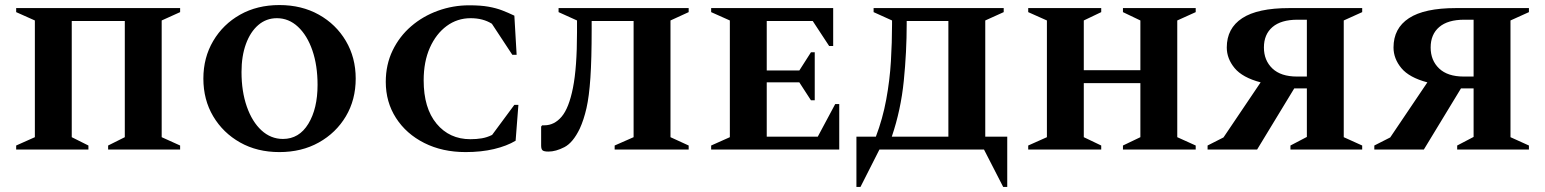

<svg xmlns="http://www.w3.org/2000/svg" viewBox="-20 -592 6116 760"><path d="M44 0V-16L118 -49V-511L44 -544V-560H693V-544L620 -511V-49L693 -16V0H408V-16L474 -49V-509H264V-49L330 -16V0Z M1086 10Q998 10 930.5 -28Q863 -66 824 -131.5Q785 -197 785 -281Q785 -364 824 -430Q863 -496 930.5 -534Q998 -572 1086 -572Q1174 -572 1242 -534Q1310 -496 1349 -430Q1388 -364 1388 -281Q1388 -197 1349 -131.5Q1310 -66 1242 -28Q1174 10 1086 10ZM1100 -42Q1164 -42 1200.5 -102Q1237 -162 1237 -256Q1237 -333 1216.5 -392.5Q1196 -452 1159.5 -486Q1123 -520 1076 -520Q1034 -520 1002.5 -493Q971 -466 953.5 -418Q936 -370 936 -307Q936 -230 957 -170Q978 -110 1015 -76Q1052 -42 1100 -42Z M1823 10Q1731 10 1659.5 -26Q1588 -62 1547.5 -125Q1507 -188 1507 -268Q1507 -336 1534 -392Q1561 -448 1607.5 -488Q1654 -528 1713.5 -549.5Q1773 -571 1837 -571Q1883 -571 1913.5 -565.5Q1944 -560 1967.5 -551Q1991 -542 2016 -530L2025 -375H2008L1927 -498Q1892 -520 1843 -520Q1790 -520 1748 -489Q1706 -458 1681.5 -403Q1657 -348 1657 -274Q1657 -164 1708 -102.5Q1759 -41 1842 -41Q1866 -41 1887 -44.5Q1908 -48 1928 -58L2016 -177H2032L2021 -35Q1986 -14 1935.5 -2Q1885 10 1823 10Z M2413 0V-16L2488 -49V-509H2322V-476Q2322 -358 2317 -284Q2312 -210 2301.5 -164Q2291 -118 2275 -83Q2248 -27 2214 -9.5Q2180 8 2151 8Q2133 8 2127.5 3Q2122 -2 2122 -16V-91L2126 -96H2135Q2174 -96 2203 -130Q2232 -164 2248 -244.5Q2264 -325 2264 -464V-511L2191 -544V-560H2706V-544L2634 -511V-49L2706 -16V0Z M2795 0V-16L2869 -49V-511L2795 -544V-560H3278V-410H3262L3197 -509H3015V-313H3144L3190 -385H3205V-195H3190L3144 -266H3015V-51H3217L3286 -180H3302V0Z M3438 -544V-560H3953V-544L3880 -511V-51H3967V148H3951L3875 0H3461L3386 148H3370V-51H3447Q3474 -122 3488 -198Q3502 -274 3506.5 -349.5Q3511 -425 3511 -495V-511ZM3734 -51V-509H3569V-497Q3569 -387 3557.5 -272Q3546 -157 3510 -51Z M4050 0V-16L4124 -49V-511L4050 -544V-560H4339V-544L4270 -511V-314H4494V-511L4425 -544V-560H4713V-544L4640 -511V-49L4713 -16V0H4425V-16L4494 -49V-263H4270V-49L4339 -16V0Z M4956 0H4760V-16L4823 -48L4970 -266Q4898 -285 4867 -322.5Q4836 -360 4836 -404Q4836 -480 4897 -520Q4958 -560 5083 -560H5372V-544L5299 -511V-49L5372 -16V0H5088V-16L5153 -50V-242H5103ZM5114 -289H5153V-514H5116Q5051 -514 5017 -485Q4983 -456 4983 -404Q4983 -353 5016.5 -321Q5050 -289 5114 -289Z M5616 0H5420V-16L5483 -48L5630 -266Q5558 -285 5527 -322.5Q5496 -360 5496 -404Q5496 -480 5557 -520Q5618 -560 5743 -560H6032V-544L5959 -511V-49L6032 -16V0H5748V-16L5813 -50V-242H5763ZM5774 -289H5813V-514H5776Q5711 -514 5677 -485Q5643 -456 5643 -404Q5643 -353 5676.5 -321Q5710 -289 5774 -289Z"/></svg>

Font: Spectral SC
Style: Bold
Weight: 700
Designer: Jean-Baptiste Levee
Foundry: Production Type
Version: Version 2.001